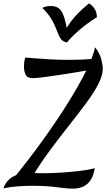

<svg xmlns="http://www.w3.org/2000/svg" viewBox="-60 -1120 653 1145"><path d="M4 -36Q106 -160 192.5 -280Q279 -400 346 -507.5Q413 -615 454.5 -700Q496 -785 507 -838Q535 -802 544 -766.5Q553 -731 553 -711Q553 -670 526 -618Q499 -566 453.5 -504.5Q408 -443 352.5 -373Q297 -303 239 -225Q181 -147 130 -62ZM132 -12Q95 -12 48.5 -9Q2 -6 -40 3Q-37 -6 -29 -21Q-21 -36 -3.5 -52Q14 -68 45 -78.5Q76 -89 125 -89Q136 -89 143 -88.5Q150 -88 160.5 -87.5Q171 -87 192 -87Q229 -87 273 -89Q317 -91 361.5 -95Q406 -99 443.5 -104.5Q481 -110 505 -117Q495 -54 462 -24.5Q429 5 375 5Q339 5 279.5 -3.5Q220 -12 132 -12ZM83 -722Q83 -742 85.5 -755.5Q88 -769 91 -777Q105 -776 144.5 -772.5Q184 -769 239.5 -766Q295 -763 355 -763Q393 -763 429 -764.5Q465 -766 498 -769L459 -700Q441 -697 407 -691Q373 -685 333 -679Q293 -673 253 -667Q213 -661 182 -657.5Q151 -654 137 -654Q103 -654 93 -674.5Q83 -695 83 -722ZM471 -1100Q478 -1096 488.5 -1086.5Q499 -1077 508 -1060.5Q517 -1044 518 -1018Q460 -981 415.5 -943Q371 -905 339 -867Q318 -871 307 -883Q296 -895 288.5 -914Q281 -933 271 -958Q261 -983 243 -1012Q225 -1041 192 -1073Q202 -1078 213.5 -1081Q225 -1084 244 -1084Q274 -1084 292.5 -1069Q311 -1054 323.5 -1014Q336 -974 347 -900L326 -933Q342 -962 360.5 -988Q379 -1014 405.5 -1041Q432 -1068 471 -1100Z"/></svg>

Font: Merienda
Style: Regular
Weight: 400
Designer: Eduardo Rodriguez Tunni
Foundry: Eduardo Rodriguez Tunni
Version: Version 2.001